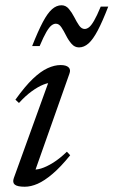

<svg xmlns="http://www.w3.org/2000/svg" viewBox="-20 -699 431 729"><path d="M32.5 -23 167.5 -396.5 181 -385Q165.5 -386 144.8 -377.8Q124 -369.5 100.2 -352.2Q76.5 -335 52 -308L38.5 -320.5Q75 -371.5 105 -400Q135 -428.5 161 -440.2Q187 -452 210 -452Q231.5 -452 240.5 -443.2Q249.5 -434.5 243.5 -419L108.5 -37L99.5 -56Q115 -53 135.8 -59.2Q156.5 -65.5 181.8 -81.2Q207 -97 234 -123L246.5 -109.5Q210 -64.5 179.2 -38.5Q148.5 -12.5 122.8 -1.2Q97 10 74 10Q46 10 36.2 2Q26.5 -6 32.5 -23ZM391 -674Q369 -617 351 -583Q333 -549 316 -534Q299 -519 280 -519Q263.5 -519 251.8 -532.5Q240 -546 231 -564Q222 -582 213 -595.5Q204 -609 192 -609Q184 -609 175.5 -602.5Q167 -596 156.2 -577.8Q145.5 -559.5 130.5 -524H102Q124.5 -581 142.5 -615Q160.5 -649 177.5 -664Q194.5 -679 213.5 -679Q230 -679 241.5 -665.2Q253 -651.5 262 -633.8Q271 -616 280.2 -602.5Q289.5 -589 301.5 -589Q309.5 -589 318 -595.5Q326.5 -602 337.2 -620.5Q348 -639 362.5 -674Z"/></svg>

Font: Newsreader 28pt
Style: Italic
Weight: 400
Italic angle: -17°
Version: Version 1.003